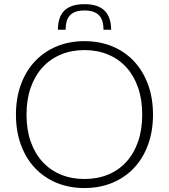

<svg xmlns="http://www.w3.org/2000/svg" viewBox="-20 -918 832 945"><path d="M733 -354Q733 -272 708.5 -205.2Q684 -138.5 639.5 -91.2Q595 -44 532.8 -18.2Q470.5 7.5 395.5 7.5Q320.5 7.5 258.5 -18.2Q196.5 -44 152 -91.2Q107.5 -138.5 83 -205.2Q58.5 -272 58.5 -354Q58.5 -435.5 83 -502.2Q107.5 -569 152 -616.2Q196.5 -663.5 258.5 -689.5Q320.5 -715.5 395.5 -715.5Q470.5 -715.5 532.8 -689.8Q595 -664 639.5 -616.5Q684 -569 708.5 -502.2Q733 -435.5 733 -354ZM680 -354Q680 -428 659.5 -487Q639 -546 601.5 -587Q564 -628 511.5 -649.8Q459 -671.5 395.5 -671.5Q332.5 -671.5 280 -649.8Q227.5 -628 189.8 -587Q152 -546 131.2 -487Q110.5 -428 110.5 -354Q110.5 -279.5 131.2 -220.8Q152 -162 189.8 -121Q227.5 -80 280 -58.5Q332.5 -37 395.5 -37Q459 -37 511.5 -58.5Q564 -80 601.5 -121Q639 -162 659.5 -220.8Q680 -279.5 680 -354ZM396 -897.5Q462.5 -897.5 494.8 -865.5Q527 -833.5 527 -771.5H489.5Q489.5 -794 484.5 -811.8Q479.5 -829.5 468.5 -841.5Q457.5 -853.5 439.8 -860Q422 -866.5 396 -866.5Q370 -866.5 352.2 -860Q334.5 -853.5 323.5 -841.5Q312.5 -829.5 307.8 -811.8Q303 -794 303 -771.5H265Q265 -835.5 297.5 -866.5Q330 -897.5 396 -897.5Z"/></svg>

Font: Lato 2
Style: Regular
Weight: 300
Designer: Lukasz Dziedzic with Adam Twardoch and Botio Nikoltchev
Foundry: tyPoland Lukasz Dziedzic
Version: Version 2.015; 2015-08-06; http://www.latofonts.com/